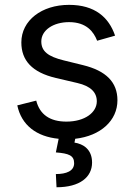

<svg xmlns="http://www.w3.org/2000/svg" viewBox="-20 -573 563 806"><path d="M463.1 -423.3C436.8 -500.7 377.8 -552.6 269.9 -552.6C154.8 -552.6 69.6 -487.2 69.6 -394.9C69.6 -319.6 114.3 -269.2 214.5 -245.7L305.4 -224.4C360.4 -211.6 386.4 -185.4 386.4 -147.7C386.4 -100.9 336.6 -62.5 258.5 -62.5C190 -62.5 147 -92 132.1 -150.6L52.6 -130.7C70 -47.6 133.2 0.7 226.2 9.6L214.5 66.8C268.5 71 291.2 79.5 291.2 112.2C291.2 144.9 258.5 157.7 214.5 157.7L217.3 213.1C315.3 213.1 366.5 170.5 366.5 109.4C366.5 54 329.5 31.2 292.6 25.6L295.8 9.6C402.7 -2.5 473 -67.1 473 -152C473 -228 425.4 -275.9 328.1 -299.7L247.2 -319.6C182.5 -335.6 153.4 -357.2 153.4 -399.1C153.4 -446 203.1 -480.1 269.9 -480.1C343 -480.1 373.2 -439.6 387.8 -402Z"/></svg>

Font: Karasuma Gothic
Style: Regular
Weight: 400
Designer: Rasmus Andersson, Ryoko Nishizuka
Foundry: Genbu
Version: Version 1.00